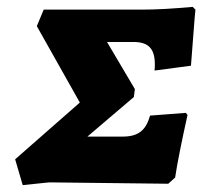

<svg xmlns="http://www.w3.org/2000/svg" viewBox="-20 -532 615 558"><path d="M525 -198 520 -204 416 -196C404 -153 382 -135 336 -135H234L369 -250L372 -273L291 -410H368C411 -410 430 -391 430 -345C430 -339 430 -333 429 -327L535 -341C542 -428 545 -477 548 -504L540 -512C484 -507 436 -504 390 -504H107L87 -456L212 -234L24 -69L46 6L123 -2L469 2L489 -16C494 -52 509 -126 525 -198Z"/></svg>

Font: Alegreya SC Black
Style: Italic
Weight: 900
Italic angle: -7°
Designer: Juan Pablo del Peral
Foundry: Huerta Tipografica
Version: Version 2.007;PS 002.007;hotconv 1.0.88;makeotf.lib2.5.64775